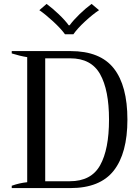

<svg xmlns="http://www.w3.org/2000/svg" viewBox="-20 -961 709 981"><path d="M181 -909 218 -941Q248 -919 280 -888.5Q312 -858 331 -832H336Q355 -858 386.5 -888.5Q418 -919 448 -941L486 -909Q454 -888 415 -852Q376 -816 355 -786H312Q291 -815 252 -851Q213 -887 181 -909ZM40 -12Q79 -26 119 -30V-669Q81 -675 40 -688V-700H340Q492 -700 561.5 -611.5Q631 -523 631 -350Q631 -178 561 -89Q491 0 339 0H40ZM337 -35Q446 -35 491.5 -116.5Q537 -198 537 -350Q537 -501 491.5 -582Q446 -663 339 -663H211V-35Z"/></svg>

Font: Trirong
Style: Regular
Weight: 400
Version: Version 1.000